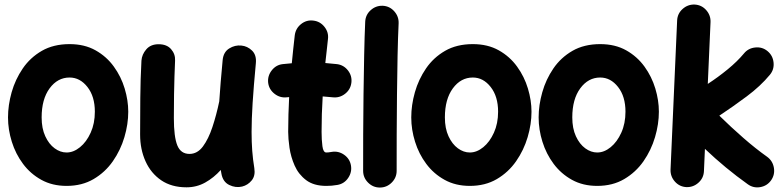

<svg xmlns="http://www.w3.org/2000/svg" viewBox="-20 -759 3480 853"><path d="M289.1 -563Q355.5 -563 404.5 -535.4Q453.6 -507.8 485.8 -463.1Q518.1 -418.5 533.9 -365.7Q549.8 -313 549.8 -262.7Q549.8 -207.5 532.7 -149.7Q515.6 -91.8 481.4 -42.7Q447.3 6.3 395.8 36.6Q344.2 66.9 275.9 66.9Q212.4 66.9 163.8 40Q115.2 13.2 82.3 -31Q49.3 -75.2 32.5 -129.2Q15.6 -183.1 15.6 -237.3Q15.6 -292 31.7 -349.1Q47.9 -406.2 81.1 -454.8Q114.3 -503.4 166 -533.2Q217.8 -563 289.1 -563ZM289.1 -414.6Q235.8 -414.6 200.4 -366.5Q165 -318.4 165 -237.3Q165 -188.5 181.2 -153.6Q197.3 -118.7 222.7 -100.1Q248 -81.5 275.9 -81.5Q306.6 -81.5 335.4 -105Q364.3 -128.4 382.8 -169.4Q401.4 -210.4 401.4 -262.7Q401.4 -330.6 368.4 -372.6Q335.4 -414.6 289.1 -414.6Z M1116.7 -478.5Q1106.9 -374 1102.3 -301.3Q1097.7 -228.5 1097.7 -173.3Q1097.7 -127.4 1100.6 -89.1Q1103.5 -50.8 1109.9 -11.7Q1115.2 22 1098.1 42.7Q1081.1 63.5 1055.7 69.8Q1026.9 76.7 998.3 62.7Q969.7 48.8 963.4 11.2Q961.9 3.4 960.9 -3.9Q929.7 30.8 891.6 52Q853.5 73.2 808.6 73.2Q742.2 73.2 696.3 42Q650.4 10.7 626.5 -42.5Q602.5 -95.7 602.5 -161.1Q602.5 -239.7 603.3 -323.5Q604 -407.2 608.4 -489.7Q610.4 -517.1 629.9 -539.8Q649.4 -562.5 684.6 -562.5Q721.2 -562.5 740.2 -540.5Q759.3 -518.6 757.8 -489.7Q756.3 -454.1 755.1 -418.5Q753.9 -382.8 753.2 -338.9Q752.4 -294.9 752.4 -234.4Q752.4 -150.9 767.8 -113Q783.2 -75.2 821.8 -75.2Q856.9 -75.2 881.6 -108.4Q906.2 -141.6 923.8 -194.8Q941.4 -248 954.1 -308.6Q956.5 -348.1 960.4 -393.6Q964.4 -439 969.2 -492.2Q972.7 -527.8 998.3 -543.7Q1023.9 -559.6 1052.2 -556.6Q1079.1 -554.2 1099.6 -534.4Q1120.1 -514.6 1116.7 -478.5Z M1541 -391.1Q1537.1 -360.8 1512.7 -342Q1488.3 -323.2 1458 -326.7Q1436.5 -329.1 1413.6 -330.6Q1411.1 -291.5 1409.9 -252.2Q1408.7 -212.9 1408.7 -173.3Q1408.7 -137.7 1412.4 -109.6Q1416 -81.5 1429.7 -81.5Q1439 -81.5 1452.6 -84Q1482.9 -89.4 1508.3 -71.8Q1533.7 -54.2 1539.1 -24.4Q1544.4 5.4 1527.1 31.2Q1509.8 57.1 1479.5 62.5Q1466.3 64.9 1453.9 65.9Q1441.4 66.9 1429.7 66.9Q1374 66.9 1340.1 41.3Q1306.2 15.6 1289.1 -23.2Q1272 -62 1266.1 -102.8Q1260.3 -143.6 1260.3 -173.3Q1260.3 -212.4 1261.5 -251Q1262.7 -289.6 1264.6 -327.6Q1259.8 -327.1 1254.4 -326.7Q1224.1 -323.2 1199.7 -342.3Q1175.3 -361.3 1171.4 -391.1Q1168 -421.4 1187 -446Q1206.1 -470.7 1235.8 -474.1Q1255.9 -476.6 1276.4 -478Q1279.3 -509.3 1282.7 -540.5Q1286.1 -571.8 1289.6 -602.5Q1293.5 -632.8 1317.6 -652.1Q1341.8 -671.4 1372.1 -667.5Q1402.3 -664.1 1421.6 -639.6Q1440.9 -615.2 1437 -585Q1434.1 -558.1 1431.2 -531.7Q1428.2 -505.4 1425.3 -479Q1452.1 -477.1 1477.1 -474.1Q1507.3 -470.2 1526.1 -445.8Q1544.9 -421.4 1541 -391.1Z M1680.2 -733.4Q1710.9 -731.9 1731.4 -709Q1752 -686 1751 -655.8Q1748 -594.2 1746.3 -511.7Q1744.6 -429.2 1743.7 -338.4Q1742.7 -247.6 1742.4 -159.7Q1742.2 -71.8 1742.2 0Q1742.2 30.3 1720.2 52.2Q1698.2 74.2 1667.5 74.2Q1637.2 74.2 1615.2 52.2Q1593.3 30.3 1593.3 0Q1593.3 -72.3 1593.5 -160.2Q1593.8 -248 1595 -339.4Q1596.2 -430.7 1597.9 -514.6Q1599.6 -598.6 1602.5 -662.6Q1604 -693.4 1627 -713.9Q1649.9 -734.4 1680.2 -733.4Z M2080.6 -563Q2147 -563 2196 -535.4Q2245.1 -507.8 2277.3 -463.1Q2309.6 -418.5 2325.4 -365.7Q2341.3 -313 2341.3 -262.7Q2341.3 -207.5 2324.2 -149.7Q2307.1 -91.8 2272.9 -42.7Q2238.8 6.3 2187.3 36.6Q2135.7 66.9 2067.4 66.9Q2003.9 66.9 1955.3 40Q1906.7 13.2 1873.8 -31Q1840.8 -75.2 1824 -129.2Q1807.1 -183.1 1807.1 -237.3Q1807.1 -292 1823.2 -349.1Q1839.4 -406.2 1872.6 -454.8Q1905.8 -503.4 1957.5 -533.2Q2009.3 -563 2080.6 -563ZM2080.6 -414.6Q2027.3 -414.6 1991.9 -366.5Q1956.5 -318.4 1956.5 -237.3Q1956.5 -188.5 1972.7 -153.6Q1988.8 -118.7 2014.2 -100.1Q2039.6 -81.5 2067.4 -81.5Q2098.1 -81.5 2127 -105Q2155.8 -128.4 2174.3 -169.4Q2192.9 -210.4 2192.9 -262.7Q2192.9 -330.6 2159.9 -372.6Q2127 -414.6 2080.6 -414.6Z M2646.5 -563Q2712.9 -563 2762 -535.4Q2811 -507.8 2843.3 -463.1Q2875.5 -418.5 2891.4 -365.7Q2907.2 -313 2907.2 -262.7Q2907.2 -207.5 2890.1 -149.7Q2873 -91.8 2838.9 -42.7Q2804.7 6.3 2753.2 36.6Q2701.7 66.9 2633.3 66.9Q2569.8 66.9 2521.2 40Q2472.7 13.2 2439.7 -31Q2406.7 -75.2 2389.9 -129.2Q2373 -183.1 2373 -237.3Q2373 -292 2389.2 -349.1Q2405.3 -406.2 2438.5 -454.8Q2471.7 -503.4 2523.4 -533.2Q2575.2 -563 2646.5 -563ZM2646.5 -414.6Q2593.3 -414.6 2557.9 -366.5Q2522.5 -318.4 2522.5 -237.3Q2522.5 -188.5 2538.6 -153.6Q2554.7 -118.7 2580.1 -100.1Q2605.5 -81.5 2633.3 -81.5Q2664.1 -81.5 2692.9 -105Q2721.7 -128.4 2740.2 -169.4Q2758.8 -210.4 2758.8 -262.7Q2758.8 -330.6 2725.8 -372.6Q2692.9 -414.6 2646.5 -414.6Z M3405.8 42Q3388.2 66.9 3357.7 72.3Q3327.1 77.6 3302.2 59.6Q3202.1 -11.7 3111.8 -97.7L3107.4 1.5Q3106 32.2 3083 52.7Q3060.1 73.2 3029.8 72.3Q2999 70.8 2978.5 47.9Q2958 24.9 2959 -5.4L2988.3 -668Q2989.7 -698.7 3012.7 -719.2Q3035.6 -739.7 3065.9 -738.8Q3096.7 -737.3 3117.2 -714.4Q3137.7 -691.4 3136.7 -661.1L3124.5 -386.2Q3170.9 -416.5 3213.4 -451.4Q3255.9 -486.3 3285.2 -521.5Q3304.2 -544.9 3335.4 -548.1Q3366.7 -551.3 3390.1 -531.7Q3413.6 -512.2 3416.7 -481.2Q3419.9 -450.2 3400.4 -426.8Q3358.9 -376.5 3296.9 -330.3Q3234.9 -284.2 3175.8 -245.1Q3227.5 -194.3 3282 -146.7Q3336.4 -99.1 3388.7 -62Q3413.1 -43.9 3418.2 -13.4Q3423.3 17.1 3405.8 42Z"/></svg>

Font: Mikhak-DS1-FD ExtraBold
Style: Regular
Weight: 800
Designer: Amin Abedi
Version: Version 3.2